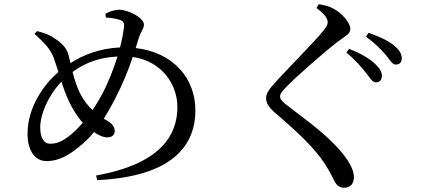

<svg xmlns="http://www.w3.org/2000/svg" viewBox="-20 -820 2040 907"><path d="M535 -553C517 -496 493 -433 462 -374C448 -349 433 -323 417 -300C398 -318 379 -341 363 -370C344 -405 332 -444 323 -480C389 -529 458 -549 535 -553ZM480 -737C503 -736 523 -733 540 -728C557 -723 568 -717 566 -694C563 -668 557 -634 547 -596C447 -591 373 -560 313 -522L304 -559C293 -602 260 -624 236 -640C216 -655 185 -666 155 -673L143 -660C188 -620 220 -586 234 -546L256 -480C200 -432 110 -326 110 -186C110 -122 137 -59 200 -59C259 -59 305 -88 344 -119C372 -140 399 -165 424 -196C441 -184 466 -171 486 -171C507 -171 522 -181 522 -201C522 -227 500 -243 478 -255L470 -259C487 -286 504 -315 521 -348C563 -430 588 -493 607 -551C740 -532 818 -426 818 -314C818 -182 739 -45 434 9L439 31C795 14 903 -133 903 -299C903 -451 797 -573 621 -593L636 -642C645 -671 660 -684 660 -704C660 -735 588 -774 543 -774C523 -774 498 -766 478 -755ZM270 -434C280 -403 291 -373 304 -345C320 -310 342 -273 371 -240C350 -216 329 -195 310 -180C279 -156 254 -141 217 -141C190 -141 170 -164 170 -219C170 -275 203 -363 270 -434Z M1708 -477C1728 -452 1739 -431 1755 -431C1773 -431 1784 -442 1784 -461C1784 -481 1774 -498 1750 -520C1723 -545 1682 -569 1629 -589L1616 -572C1659 -537 1687 -503 1708 -477ZM1802 -561C1823 -535 1833 -515 1850 -515C1867 -515 1878 -526 1878 -543C1878 -566 1866 -586 1840 -606C1815 -627 1775 -646 1721 -665L1709 -647C1755 -613 1780 -586 1802 -561ZM1475 -782C1512 -755 1528 -734 1528 -715C1528 -703 1522 -693 1506 -673C1462 -618 1315 -472 1264 -412C1247 -392 1237 -374 1237 -356C1237 -335 1250 -313 1275 -291C1395 -189 1469 -116 1514 -47C1541 -5 1551 19 1562 40C1571 55 1585 67 1605 67C1637 67 1652 45 1652 17C1652 -14 1633 -51 1603 -89C1533 -178 1439 -243 1338 -321C1316 -338 1303 -350 1303 -364C1303 -376 1310 -387 1339 -416C1380 -458 1509 -572 1578 -625C1615 -652 1635 -660 1635 -684C1635 -711 1596 -758 1554 -780C1533 -791 1512 -796 1486 -800Z"/></svg>

Font: Noto Serif TC Medium
Style: Regular
Weight: 500
Designer: Ryoko NISHIZUKA 西塚涼子 (kana & ideographs); Frank Grießhammer (Latin, Greek & Cyrillic); Wenlong ZHANG 张文龙 (bopomofo); San
Foundry: Adobe
Version: Version 2.001;hotconv 1.1.0;makeotfexe 2.6.0